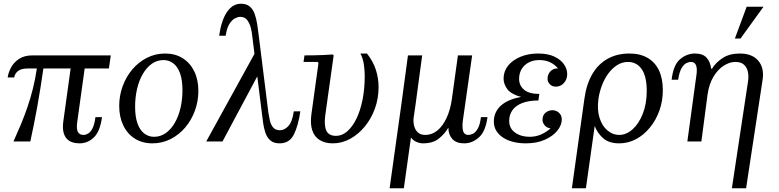

<svg xmlns="http://www.w3.org/2000/svg" viewBox="-20 -756 4161 1026"><path d="M562 -390H127Q94 -390 76.5 -376.5Q59 -363 56 -342H21Q25 -370 40 -397Q55 -424 83 -442Q111 -460 153 -460H572ZM433 -394 392 -99Q388 -66 396.5 -50.5Q405 -35 426 -35Q438 -35 450.5 -42Q463 -49 474 -69.5Q485 -90 490 -130H525Q515 -54 482 -22Q449 10 405 10Q384 10 366 4Q348 -2 336 -15.5Q324 -29 319 -51Q314 -73 318 -105L358 -394ZM177 -391H212Q196 -279 179 -185Q162 -91 142 0H52Q72 -44 91 -89.5Q110 -135 126.5 -183Q143 -231 156 -283Q169 -335 177 -391Z M863 -470Q916 -470 956 -445Q996 -420 1018 -375Q1040 -330 1040 -270Q1040 -215 1021.5 -164.5Q1003 -114 970 -75Q937 -36 892 -13Q847 10 794 10Q741 10 701 -15Q661 -40 639 -85.5Q617 -131 617 -190Q617 -245 635.5 -295.5Q654 -346 687 -385Q720 -424 765 -447Q810 -470 863 -470ZM803 -25Q838 -25 866 -45Q894 -65 914 -99.5Q934 -134 944.5 -179Q955 -224 955 -274Q955 -329 942 -364.5Q929 -400 906 -417.5Q883 -435 854 -435Q819 -435 791 -415Q763 -395 743 -360.5Q723 -326 712.5 -281Q702 -236 702 -186Q702 -131 715 -95.5Q728 -60 751 -42.5Q774 -25 803 -25Z M1550 -161H1585Q1574 -85 1550.5 -37.5Q1527 10 1474 10Q1443 10 1425 -5.5Q1407 -21 1398.5 -46Q1390 -71 1386 -100Q1382 -129 1379 -155L1327 -571Q1326 -584 1320.5 -606.5Q1315 -629 1302 -647.5Q1289 -666 1263 -666Q1251 -666 1235 -657.5Q1219 -649 1205.5 -627.5Q1192 -606 1186 -565H1151Q1163 -648 1193 -692Q1223 -736 1268 -736Q1298 -736 1315.5 -720.5Q1333 -705 1341.5 -680Q1350 -655 1354.5 -626Q1359 -597 1362 -571L1414 -155Q1417 -135 1422 -112.5Q1427 -90 1439.5 -75Q1452 -60 1476 -60Q1500 -60 1521 -82.5Q1542 -105 1550 -161ZM1348 -483 1373 -382 1169 0H1082Z M1906 -470H1941Q1974 -428 1988.5 -383Q2003 -338 2003 -291Q2003 -230 1983.5 -176Q1964 -122 1929.5 -80Q1895 -38 1851 -14Q1807 10 1758 10Q1718 10 1689.5 -7Q1661 -24 1649 -58.5Q1637 -93 1644 -145L1682 -420L1677 -425H1602L1607 -460Q1633 -460 1658.5 -460.5Q1684 -461 1709 -462Q1734 -463 1758 -465L1763 -460L1718 -139Q1711 -85 1724 -57.5Q1737 -30 1776 -30Q1808 -30 1836 -54.5Q1864 -79 1885 -122.5Q1906 -166 1917.5 -224Q1929 -282 1929 -350Q1929 -379 1924.5 -411Q1920 -443 1906 -470Z M2550 -130H2585Q2575 -54 2539.5 -22Q2504 10 2460 10Q2418 10 2397 -13.5Q2376 -37 2376 -74Q2356 -40 2324.5 -15Q2293 10 2240 10Q2224 10 2206 2.5Q2188 -5 2176 -21L2138 250H2062L2125 -200L2160 -460H2236L2201 -200L2190 -124Q2188 -102 2193.5 -81.5Q2199 -61 2213.5 -48Q2228 -35 2253 -35Q2288 -35 2317 -58.5Q2346 -82 2366.5 -126Q2387 -170 2395 -229L2427 -460H2503L2453 -109Q2449 -75 2455 -55Q2461 -35 2483 -35Q2494 -35 2507.5 -41.5Q2521 -48 2533 -68.5Q2545 -89 2550 -130Z M2906 -335Q2906 -359 2922 -375.5Q2938 -392 2962 -390Q2946 -410 2921 -422.5Q2896 -435 2863 -435Q2814 -435 2784 -407Q2754 -379 2754 -334Q2754 -299 2780.5 -276.5Q2807 -254 2862 -254L2857 -219Q2806 -219 2771 -205.5Q2736 -192 2718.5 -167.5Q2701 -143 2701 -110Q2701 -70 2732.5 -47.5Q2764 -25 2810 -25Q2843 -25 2871.5 -37.5Q2900 -50 2922 -70Q2901 -73 2890 -87Q2879 -101 2879 -115Q2879 -141 2895.5 -154Q2912 -167 2933 -167Q2952 -167 2967 -153.5Q2982 -140 2982 -118Q2982 -87 2958 -57.5Q2934 -28 2891 -9Q2848 10 2789 10Q2754 10 2723.5 2.5Q2693 -5 2669.5 -20Q2646 -35 2632.5 -56.5Q2619 -78 2619 -106Q2619 -157 2656 -191Q2693 -225 2765 -238Q2712 -252 2691.5 -279Q2671 -306 2671 -336Q2671 -375 2695 -405Q2719 -435 2761 -452.5Q2803 -470 2856 -470Q2908 -470 2942.5 -453.5Q2977 -437 2994 -412Q3011 -387 3011 -360Q3011 -332 2993.5 -312.5Q2976 -293 2950 -293Q2931 -293 2918.5 -305.5Q2906 -318 2906 -335Z M3344 -470Q3401 -470 3441 -446.5Q3481 -423 3501.5 -379.5Q3522 -336 3522 -274Q3522 -217 3504 -166Q3486 -115 3453.5 -75Q3421 -35 3379 -12.5Q3337 10 3289 10Q3234 10 3203 -17.5Q3172 -45 3158 -83L3111 250H3036L3103 -229Q3114 -308 3146 -361.5Q3178 -415 3228 -442.5Q3278 -470 3344 -470ZM3288 -35Q3327 -35 3360.5 -65Q3394 -95 3415 -148.5Q3436 -202 3436 -270Q3436 -348 3409 -386.5Q3382 -425 3336 -425Q3304 -425 3277 -407.5Q3250 -390 3229.5 -361.5Q3209 -333 3196 -298Q3183 -263 3178 -228Q3170 -169 3184 -125.5Q3198 -82 3226.5 -58.5Q3255 -35 3288 -35Z M3933 -470Q4000 -470 4032.5 -431Q4065 -392 4055 -329L3967 250H3891L3977 -319Q3980 -336 3979 -354.5Q3978 -373 3971 -389Q3964 -405 3949.5 -415Q3935 -425 3909 -425Q3879 -425 3847.5 -405Q3816 -385 3792.5 -346Q3769 -307 3761 -251L3728 0H3653L3701 -351Q3704 -368 3703.5 -385Q3703 -402 3696 -413.5Q3689 -425 3671 -425Q3661 -425 3647.5 -418.5Q3634 -412 3622 -391.5Q3610 -371 3604 -330H3569Q3578 -409 3614 -439.5Q3650 -470 3694 -470Q3736 -470 3756 -447.5Q3776 -425 3780 -389H3785Q3804 -421 3841 -445.5Q3878 -470 3933 -470ZM4060 -720 3937 -550H3907L3970 -720Z"/></svg>

Font: Brygada 1918
Style: Italic
Weight: 400
Italic angle: -8°
Designer: Mateusz Machalski | Borys Kosmynka | Przemek Hoffer
Foundry: NIEPODLEGLA 2018
Version: Version 3.006